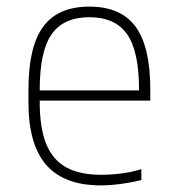

<svg xmlns="http://www.w3.org/2000/svg" viewBox="-20 -550 540 580"><path d="M284 10Q174 10 120 -51.5Q66 -113 66 -240V-280Q66 -409 110.5 -469.5Q155 -530 250 -530Q345 -530 389.5 -469.5Q434 -409 434 -280V-246H83V-277H411L400 -263V-279Q400 -395 364 -446.5Q328 -498 250 -498Q172 -498 136 -446.5Q100 -395 100 -279V-241Q100 -164 119.5 -115.5Q139 -67 180 -44.5Q221 -22 285 -22Q315 -22 346.5 -26Q378 -30 407 -39V-6Q379 1 346 5.5Q313 10 284 10Z"/></svg>

Font: M PLUS 1 Code ExtraLight
Style: Regular
Weight: 250
Designer: Coji Morishita
Foundry: UNDERFOREST DESIGN
Version: Version 1.002